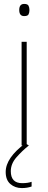

<svg xmlns="http://www.w3.org/2000/svg" viewBox="-20 -741 247 978"><path d="M103 -721Q78 -721 78 -690Q78 -659 103 -659Q121 -659 125.5 -668Q130 -677 130 -690Q130 -702 125.5 -711.5Q121 -721 103 -721ZM116 -528H90V0H116ZM35 131Q35 93 64 60Q93 27 127 0L109 -11Q9 63 9 135Q9 176 33 196.5Q57 217 91 217Q119 217 141 209V185Q122 192 93 192Q35 192 35 131Z"/></svg>

Font: Noto Sans UI Thin
Style: Regular
Weight: 250
Designer: Monotype Design Team
Foundry: Monotype Imaging Inc.
Version: Version 1.901